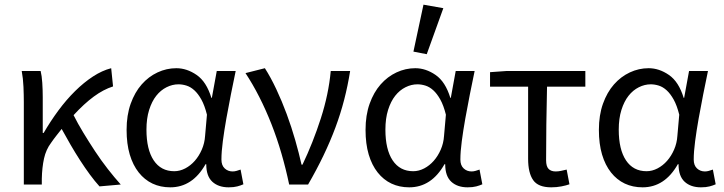

<svg xmlns="http://www.w3.org/2000/svg" viewBox="-20 -790 3098 822"><path d="M406 8Q386 -14 365 -42.5Q344 -71 323 -103.5Q302 -136 282 -170.5Q262 -205 244 -238Q233 -224 221.5 -209.5Q210 -195 199 -179Q177 -150 168.5 -111.5Q160 -73 159 -25V0H82V-353Q82 -382 80.5 -418Q79 -454 73 -486H154Q159 -466 161 -435.5Q163 -405 163 -373V-221H167Q196 -271 230 -317Q264 -363 301.5 -400Q339 -437 378 -462.5Q417 -488 456 -498L464 -420Q423 -407 381.5 -376.5Q340 -346 295 -297Q313 -261 337 -221.5Q361 -182 387 -142.5Q413 -103 441.5 -66.5Q470 -30 497 0Z M709 12Q667 12 633 -4Q599 -20 574 -51.5Q549 -83 535.5 -128.5Q522 -174 522 -234Q522 -297 539.5 -346Q557 -395 586.5 -428.5Q616 -462 654.5 -480Q693 -498 735 -498Q780 -498 822 -469Q864 -440 885 -371H887L908 -486H989Q979 -438 968.5 -385.5Q958 -333 949 -282Q940 -231 934 -185.5Q928 -140 928 -107Q928 -82 942 -69Q956 -56 976 -56Q984 -56 993 -58.5Q1002 -61 1010 -64L1022 -1Q1011 4 996 8Q981 12 959 12Q915 12 889 -12Q863 -36 863 -87H860Q804 12 709 12ZM726 -57Q750 -57 773 -69Q796 -81 814 -101.5Q832 -122 844 -149.5Q856 -177 858 -208L866 -299Q856 -339 842 -364Q828 -389 812 -403.5Q796 -418 778.5 -423.5Q761 -429 744 -429Q718 -429 693 -416.5Q668 -404 649 -380Q630 -356 618.5 -319.5Q607 -283 607 -235Q607 -150 638 -103.5Q669 -57 726 -57Z M1218 0Q1204 -67 1185 -132.5Q1166 -198 1142 -259Q1118 -320 1090 -375Q1062 -430 1031 -477L1114 -498Q1139 -459 1163 -408Q1187 -357 1207.5 -301.5Q1228 -246 1244 -190Q1260 -134 1271 -85H1275Q1320 -179 1353.5 -283Q1387 -387 1396 -486H1479Q1469 -423 1453.5 -363Q1438 -303 1416 -244Q1394 -185 1365 -124.5Q1336 -64 1299 0Z M1732 12Q1690 12 1656 -4Q1622 -20 1597 -51.5Q1572 -83 1558.5 -128.5Q1545 -174 1545 -234Q1545 -297 1562.5 -346Q1580 -395 1609.5 -428.5Q1639 -462 1677.5 -480Q1716 -498 1758 -498Q1803 -498 1845 -469Q1887 -440 1908 -371H1910L1931 -486H2012Q2002 -438 1991.5 -385.5Q1981 -333 1972 -282Q1963 -231 1957 -185.5Q1951 -140 1951 -107Q1951 -82 1965 -69Q1979 -56 1999 -56Q2007 -56 2016 -58.5Q2025 -61 2033 -64L2045 -1Q2034 4 2019 8Q2004 12 1982 12Q1938 12 1912 -12Q1886 -36 1886 -87H1883Q1827 12 1732 12ZM1749 -57Q1773 -57 1796 -69Q1819 -81 1837 -101.5Q1855 -122 1867 -149.5Q1879 -177 1881 -208L1889 -299Q1879 -339 1865 -364Q1851 -389 1835 -403.5Q1819 -418 1801.5 -423.5Q1784 -429 1767 -429Q1741 -429 1716 -416.5Q1691 -404 1672 -380Q1653 -356 1641.5 -319.5Q1630 -283 1630 -235Q1630 -150 1661 -103.5Q1692 -57 1749 -57ZM1750 -569 1793 -770 1878 -755 1807 -558Z M2340 12Q2284 12 2262.5 -19Q2241 -50 2241 -110V-419H2078V-481L2148 -486H2486V-419H2322Q2320 -337 2319 -257.5Q2318 -178 2318 -104Q2318 -78 2328.5 -67Q2339 -56 2359 -56Q2370 -56 2382 -58.5Q2394 -61 2406 -64L2418 -1Q2404 4 2383.5 8Q2363 12 2340 12Z M2731 12Q2689 12 2655 -4Q2621 -20 2596 -51.5Q2571 -83 2557.5 -128.5Q2544 -174 2544 -234Q2544 -297 2561.5 -346Q2579 -395 2608.5 -428.5Q2638 -462 2676.5 -480Q2715 -498 2757 -498Q2802 -498 2844 -469Q2886 -440 2907 -371H2909L2930 -486H3011Q3001 -438 2990.5 -385.5Q2980 -333 2971 -282Q2962 -231 2956 -185.5Q2950 -140 2950 -107Q2950 -82 2964 -69Q2978 -56 2998 -56Q3006 -56 3015 -58.5Q3024 -61 3032 -64L3044 -1Q3033 4 3018 8Q3003 12 2981 12Q2937 12 2911 -12Q2885 -36 2885 -87H2882Q2826 12 2731 12ZM2748 -57Q2772 -57 2795 -69Q2818 -81 2836 -101.5Q2854 -122 2866 -149.5Q2878 -177 2880 -208L2888 -299Q2878 -339 2864 -364Q2850 -389 2834 -403.5Q2818 -418 2800.5 -423.5Q2783 -429 2766 -429Q2740 -429 2715 -416.5Q2690 -404 2671 -380Q2652 -356 2640.5 -319.5Q2629 -283 2629 -235Q2629 -150 2660 -103.5Q2691 -57 2748 -57Z"/></svg>

Font: SourceSansPro
Style: Book
Weight: 400
Designer: Paul D. Hunt
Foundry: Adobe Systems Incorporated
Version: Version 2.021;PS 2.000;hotconv 1.0.86;makeotf.lib2.5.63406